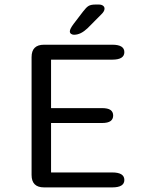

<svg xmlns="http://www.w3.org/2000/svg" viewBox="-20 -813 659 833"><path d="M519.5 -586.8Q519.5 -554.2 467.2 -554.2H201.5V-344H421.8Q448.2 -344 459.6 -335.7Q471 -327.3 471 -311.8Q471 -296.3 459.6 -287.8Q448.2 -279.3 421.8 -279.3H201.5V-64.8H467.2Q519.5 -64.8 519.5 -32.2Q519.5 0 467.2 0H171Q117 0 117 -54V-565.2Q117 -619 171 -619H467.2Q519.5 -619 519.5 -586.8ZM300.8 -662.2Q294.2 -662.2 288.6 -665.9Q283 -669.7 283 -677Q283 -687.3 299 -708.8L340.8 -763.5Q353.8 -780.8 364.1 -787.1Q374.3 -793.3 394.3 -793.3H408.8Q419.7 -793.3 426.6 -788.5Q433.5 -783.7 433.5 -775.5Q433.5 -764 419.7 -750.8L359.5 -690.2Q344 -675.8 329.8 -669Q315.7 -662.2 300.8 -662.2Z"/></svg>

Font: Sono ExtraLight
Style: Regular
Weight: 200
Designer: Tyler Finck
Foundry: Tyler Finck
Version: Version 2.112